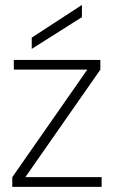

<svg xmlns="http://www.w3.org/2000/svg" viewBox="-20 -730 447 750"><path d="M28 0V-38L321 -458H34V-496H372V-458L79 -38H377V0ZM104 -539V-583L299 -710H300V-663Z"/></svg>

Font: DM Sans 36pt ExtraLight
Style: Regular
Weight: 250
Designer: Colophon Foundry, Jonny Pinhorn
Foundry: Colophon Foundry
Version: Version 4.004;gftools[0.9.30]